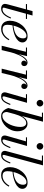

<svg xmlns="http://www.w3.org/2000/svg" viewBox="1320 -2116 805 3486"><g transform="rotate(90 1723.0 -372.5)"><path d="M138.5 10Q107.5 10 88 0.2Q68.5 -9.5 59.2 -25.2Q50 -41 50 -58Q50 -66 52.5 -80.5Q55 -95 59 -110L181 -560H261L123 -59Q121.5 -54 120 -47.2Q118.5 -40.5 118.5 -33.5Q118.5 -15 149.5 -15Q170.5 -15 190.8 -25Q211 -35 229.5 -54.5Q248 -74 265.2 -102.8Q282.5 -131.5 297.5 -169L316.5 -163Q295 -108 268.8 -69.2Q242.5 -30.5 210.2 -10.2Q178 10 138.5 10ZM53.5 -440V-460H323.5V-440Z M504 10Q456 10 423 -10.2Q390 -30.5 373 -66.5Q356 -102.5 356 -150Q356 -207.5 377 -264.2Q398 -321 436 -367.5Q474 -414 525.2 -442Q576.5 -470 636.5 -470Q690.5 -470 720.2 -443.2Q750 -416.5 750 -377Q750 -336 722 -303.8Q694 -271.5 647.2 -249Q600.5 -226.5 544.2 -213.2Q488 -200 431 -196V-213Q473.5 -216 511 -224.2Q548.5 -232.5 578.8 -246.5Q609 -260.5 630.8 -281Q652.5 -301.5 664.2 -328.8Q676 -356 676 -391Q676 -414.5 665.2 -432.2Q654.5 -450 629.5 -450Q601 -450 575.2 -434Q549.5 -418 527.2 -390.2Q505 -362.5 487 -327.5Q469 -292.5 456.2 -253.8Q443.5 -215 436.8 -176.8Q430 -138.5 430 -105Q430 -55 453.2 -35.2Q476.5 -15.5 511.5 -15.5Q551.5 -15.5 584.8 -31.5Q618 -47.5 645 -75.5Q672 -103.5 692.5 -139.5L710 -129Q690.5 -91 660.8 -59.5Q631 -28 591.8 -9Q552.5 10 504 10Z M810 0 919.5 -440.5H843V-460H999L889 0ZM913.5 -152.5Q922.5 -193 936.5 -237Q950.5 -281 969 -322.2Q987.5 -363.5 1010.2 -396.8Q1033 -430 1059.2 -449.8Q1085.5 -469.5 1114.5 -469.5Q1145 -469.5 1162.2 -453Q1179.5 -436.5 1179.5 -411.5Q1179.5 -388.5 1166.5 -372.5Q1153.5 -356.5 1130.5 -356.5Q1109 -356.5 1094.8 -369.5Q1080.5 -382.5 1080.5 -403.5Q1080.5 -423.5 1094 -437.5Q1107.5 -451.5 1131 -451.5Q1152 -451.5 1165.2 -441Q1178.5 -430.5 1178.5 -411.5H1159Q1159 -427.5 1147.8 -439Q1136.5 -450.5 1115.5 -450.5Q1088.5 -450.5 1063.8 -431.2Q1039 -412 1017.8 -379.8Q996.5 -347.5 978.8 -308.2Q961 -269 947.2 -228.5Q933.5 -188 925 -152.5Z M1226 0 1335.5 -440.5H1259V-460H1415L1305 0ZM1329.5 -152.5Q1338.5 -193 1352.5 -237Q1366.5 -281 1385 -322.2Q1403.5 -363.5 1426.2 -396.8Q1449 -430 1475.2 -449.8Q1501.5 -469.5 1530.5 -469.5Q1561 -469.5 1578.2 -453Q1595.5 -436.5 1595.5 -411.5Q1595.5 -388.5 1582.5 -372.5Q1569.5 -356.5 1546.5 -356.5Q1525 -356.5 1510.8 -369.5Q1496.5 -382.5 1496.5 -403.5Q1496.5 -423.5 1510 -437.5Q1523.5 -451.5 1547 -451.5Q1568 -451.5 1581.2 -441Q1594.5 -430.5 1594.5 -411.5H1575Q1575 -427.5 1563.8 -439Q1552.5 -450.5 1531.5 -450.5Q1504.5 -450.5 1479.8 -431.2Q1455 -412 1433.8 -379.8Q1412.5 -347.5 1394.8 -308.2Q1377 -269 1363.2 -228.5Q1349.5 -188 1341 -152.5Z M1731.5 10Q1692.5 10 1674.2 -7.2Q1656 -24.5 1656 -53Q1656 -60.5 1657.2 -68.8Q1658.5 -77 1660.5 -85L1762.5 -440.5H1689.5V-460H1846L1731 -52Q1730 -48 1729.5 -43.8Q1729 -39.5 1729 -36Q1729 -27.5 1733.5 -21.2Q1738 -15 1749 -15Q1771.5 -15 1790.5 -29.8Q1809.5 -44.5 1827.8 -76.5Q1846 -108.5 1866.5 -159.5L1885.5 -153Q1864 -95.5 1842.2 -59.5Q1820.5 -23.5 1794.2 -6.8Q1768 10 1731.5 10ZM1852.5 -634.5Q1836 -634.5 1822.5 -642.8Q1809 -651 1801 -664.8Q1793 -678.5 1793 -695Q1793 -711.5 1801 -725.2Q1809 -739 1822.5 -747Q1836 -755 1852.5 -755Q1869 -755 1882.8 -747Q1896.5 -739 1904.8 -725.2Q1913 -711.5 1913 -695Q1913 -678.5 1904.8 -664.8Q1896.5 -651 1882.8 -642.8Q1869 -634.5 1852.5 -634.5Z M2086 10Q2045.5 10 2016.8 -9.2Q1988 -28.5 1969.2 -58.5Q1950.5 -88.5 1940.5 -120L2104.5 -730.5H2025.5V-750H2189L2012.5 -94.5Q2012.5 -58 2029.2 -35Q2046 -12 2083 -12Q2117.5 -12 2148 -32Q2178.5 -52 2203.5 -86.2Q2228.5 -120.5 2246.5 -162.8Q2264.5 -205 2274.2 -250.2Q2284 -295.5 2284 -337Q2284 -392.5 2264.5 -419Q2245 -445.5 2214 -445.5Q2183.5 -445.5 2158.2 -428.2Q2133 -411 2112.5 -380.8Q2092 -350.5 2076.2 -311.8Q2060.5 -273 2048.5 -230H2031Q2047.5 -285 2067.5 -329.2Q2087.5 -373.5 2111.2 -404.8Q2135 -436 2163.2 -452.5Q2191.5 -469 2223.5 -469Q2285 -469 2324 -418.8Q2363 -368.5 2363 -287.5Q2363 -229 2341 -175.5Q2319 -122 2280.5 -80.2Q2242 -38.5 2192 -14.2Q2142 10 2086 10Z M2515 10Q2476 10 2457.8 -7.2Q2439.5 -24.5 2439.5 -53Q2439.5 -60.5 2440.8 -68.8Q2442 -77 2444 -85L2546 -440.5H2473V-460H2629.5L2514.5 -52Q2513.5 -48 2513 -43.8Q2512.5 -39.5 2512.5 -36Q2512.5 -27.5 2517 -21.2Q2521.5 -15 2532.5 -15Q2555 -15 2574 -29.8Q2593 -44.5 2611.2 -76.5Q2629.5 -108.5 2650 -159.5L2669 -153Q2647.5 -95.5 2625.8 -59.5Q2604 -23.5 2577.8 -6.8Q2551.5 10 2515 10ZM2636 -634.5Q2619.5 -634.5 2606 -642.8Q2592.5 -651 2584.5 -664.8Q2576.5 -678.5 2576.5 -695Q2576.5 -711.5 2584.5 -725.2Q2592.5 -739 2606 -747Q2619.5 -755 2636 -755Q2652.5 -755 2666.2 -747Q2680 -739 2688.2 -725.2Q2696.5 -711.5 2696.5 -695Q2696.5 -678.5 2688.2 -664.8Q2680 -651 2666.2 -642.8Q2652.5 -634.5 2636 -634.5Z M2796 10Q2757 10 2738 -7.5Q2719 -25 2719 -53Q2719 -63 2720.2 -70.8Q2721.5 -78.5 2723.5 -85L2897.5 -730.5H2803.5V-750H2982L2794 -52Q2793 -47.5 2792.5 -42.8Q2792 -38 2792 -34.5Q2792 -15 2812 -15Q2834 -15 2853 -30Q2872 -45 2890.8 -76.8Q2909.5 -108.5 2929.5 -159.5L2948.5 -153Q2927 -95.5 2905.2 -59.5Q2883.5 -23.5 2857.5 -6.8Q2831.5 10 2796 10Z M3162 10Q3114 10 3081 -10.2Q3048 -30.5 3031 -66.5Q3014 -102.5 3014 -150Q3014 -207.5 3035 -264.2Q3056 -321 3094 -367.5Q3132 -414 3183.2 -442Q3234.5 -470 3294.5 -470Q3348.5 -470 3378.2 -443.2Q3408 -416.5 3408 -377Q3408 -336 3380 -303.8Q3352 -271.5 3305.2 -249Q3258.5 -226.5 3202.2 -213.2Q3146 -200 3089 -196V-213Q3131.5 -216 3169 -224.2Q3206.5 -232.5 3236.8 -246.5Q3267 -260.5 3288.8 -281Q3310.5 -301.5 3322.2 -328.8Q3334 -356 3334 -391Q3334 -414.5 3323.2 -432.2Q3312.5 -450 3287.5 -450Q3259 -450 3233.2 -434Q3207.5 -418 3185.2 -390.2Q3163 -362.5 3145 -327.5Q3127 -292.5 3114.2 -253.8Q3101.5 -215 3094.8 -176.8Q3088 -138.5 3088 -105Q3088 -55 3111.2 -35.2Q3134.5 -15.5 3169.5 -15.5Q3209.5 -15.5 3242.8 -31.5Q3276 -47.5 3303 -75.5Q3330 -103.5 3350.5 -139.5L3368 -129Q3348.5 -91 3318.8 -59.5Q3289 -28 3249.8 -9Q3210.5 10 3162 10Z"/></g></svg>

Font: Bodoni Moda
Style: Italic
Weight: 400
Italic angle: -13°
Designer: Owen Earl
Foundry: indestructible type
Version: Version 2.005